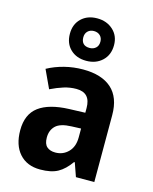

<svg xmlns="http://www.w3.org/2000/svg" viewBox="-125 -918 803 1010"><g transform="rotate(15 277.0 -413.0)"><path d="M276 -557Q377 -557 431 -509Q485 -461 485 -364V0H385L359 -74H355Q324 -30 288 -10Q252 10 192 10Q120 10 79 -36Q38 -82 38 -163Q38 -250 93.5 -291.5Q149 -333 258 -337L345 -340V-366Q345 -449 268 -449Q233 -449 199.5 -438.5Q166 -428 129 -410L83 -509Q125 -532 174.5 -544.5Q224 -557 276 -557ZM294 -252Q233 -250 208 -226Q183 -202 183 -162Q183 -127 200 -112Q217 -97 246 -97Q288 -97 316.5 -126Q345 -155 345 -206V-254ZM278 -605Q225 -605 192 -636.5Q159 -668 159 -721Q159 -773 192 -804.5Q225 -836 278 -836Q330 -836 364.5 -804.5Q399 -773 399 -722Q399 -669 365 -637Q331 -605 278 -605ZM278 -675Q298 -675 311.5 -687Q325 -699 325 -721Q325 -742 312 -754.5Q299 -767 278 -767Q258 -767 245 -754.5Q232 -742 232 -721Q232 -699 243.5 -687Q255 -675 278 -675Z"/></g></svg>

Font: Noto Sans Gujarati SemiCondensed
Style: Bold
Weight: 700
Width: 4
Designer: Jelle Bosma - Monotype Design Team, Universal Thirst
Foundry: Monotype Imaging Inc.
Version: Version 2.106; ttfautohint (v1.8.4.7-5d5b)